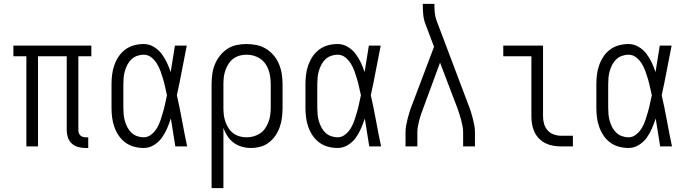

<svg xmlns="http://www.w3.org/2000/svg" viewBox="-20 -755 3540 990"><path d="M421 8Q402 8 383 3Q364 -2 350 -15Q336 -28 330 -46.5Q324 -65 324 -84V-465H176V0H116V-465H49V-520H451V-465H384V-84Q384 -76 386.5 -69Q389 -62 394 -57Q399 -52 406.5 -49.5Q414 -47 421 -47H435V8Z M721 8Q696 8 671.5 1.5Q647 -5 626.5 -20Q606 -35 592 -56Q578 -77 569.5 -101Q561 -125 558 -150Q555 -175 555 -200V-320Q555 -345 558 -370Q561 -395 569.5 -419Q578 -443 592 -464Q606 -485 626.5 -500Q647 -515 671.5 -521.5Q696 -528 721 -528Q748 -528 772 -514Q796 -500 812.5 -478.5Q829 -457 840.5 -432.5Q852 -408 860 -383Q866 -417 871 -451.5Q876 -486 882 -520H943Q930 -456 918 -391.5Q906 -327 892 -264Q907 -198 919 -132Q931 -66 945 0H884Q878 -36 872.5 -72Q867 -108 861 -144Q852 -117 841 -91.5Q830 -66 814 -44Q798 -22 773.5 -7Q749 8 721 8ZM721 -47Q743 -47 761 -62Q779 -77 790 -96Q801 -115 808 -136Q815 -157 821 -178Q827 -199 831.5 -220.5Q836 -242 841 -264Q836 -285 831.5 -306Q827 -327 821 -347.5Q815 -368 807.5 -388.5Q800 -409 789 -427Q778 -445 760.5 -459Q743 -473 721 -473Q704 -473 687 -467Q670 -461 657.5 -449Q645 -437 637 -421.5Q629 -406 624 -389Q619 -372 617.5 -354.5Q616 -337 616 -320V-200Q616 -183 617.5 -165.5Q619 -148 624 -131Q629 -114 637 -98.5Q645 -83 657.5 -71Q670 -59 687 -53Q704 -47 721 -47Z M1071 215V-320Q1071 -346 1074.5 -372Q1078 -398 1087.5 -422Q1097 -446 1113.5 -467Q1130 -488 1151.5 -502.5Q1173 -517 1199 -522.5Q1225 -528 1251 -528Q1277 -528 1303.5 -522.5Q1330 -517 1352.5 -503Q1375 -489 1392 -468.5Q1409 -448 1419 -423.5Q1429 -399 1433 -372.5Q1437 -346 1437 -320V-200Q1437 -175 1434 -150Q1431 -125 1423 -101.5Q1415 -78 1401 -57Q1387 -36 1367 -20.5Q1347 -5 1323 1.5Q1299 8 1274 8Q1250 8 1227 1.5Q1204 -5 1185 -19Q1166 -33 1153 -53Q1140 -73 1132 -95V215ZM1251 -47Q1270 -47 1288 -52Q1306 -57 1321.5 -67.5Q1337 -78 1347.5 -93.5Q1358 -109 1364.5 -126.5Q1371 -144 1373.5 -162.5Q1376 -181 1376 -200V-320Q1376 -339 1373.5 -357.5Q1371 -376 1365 -393.5Q1359 -411 1348 -426.5Q1337 -442 1321.5 -452.5Q1306 -463 1288 -468Q1270 -473 1251 -473Q1233 -473 1215 -468Q1197 -463 1182.5 -452Q1168 -441 1158 -425Q1148 -409 1142 -392Q1136 -375 1134 -356.5Q1132 -338 1132 -320V-200Q1132 -182 1134 -163.5Q1136 -145 1142 -128Q1148 -111 1158 -95Q1168 -79 1182.5 -68Q1197 -57 1215 -52Q1233 -47 1251 -47Z M1721 8Q1696 8 1671.5 1.5Q1647 -5 1626.5 -20Q1606 -35 1592 -56Q1578 -77 1569.5 -101Q1561 -125 1558 -150Q1555 -175 1555 -200V-320Q1555 -345 1558 -370Q1561 -395 1569.5 -419Q1578 -443 1592 -464Q1606 -485 1626.5 -500Q1647 -515 1671.5 -521.5Q1696 -528 1721 -528Q1748 -528 1772 -514Q1796 -500 1812.5 -478.5Q1829 -457 1840.5 -432.5Q1852 -408 1860 -383Q1866 -417 1871 -451.5Q1876 -486 1882 -520H1943Q1930 -456 1918 -391.5Q1906 -327 1892 -264Q1907 -198 1919 -132Q1931 -66 1945 0H1884Q1878 -36 1872.5 -72Q1867 -108 1861 -144Q1852 -117 1841 -91.5Q1830 -66 1814 -44Q1798 -22 1773.5 -7Q1749 8 1721 8ZM1721 -47Q1743 -47 1761 -62Q1779 -77 1790 -96Q1801 -115 1808 -136Q1815 -157 1821 -178Q1827 -199 1831.5 -220.5Q1836 -242 1841 -264Q1836 -285 1831.5 -306Q1827 -327 1821 -347.5Q1815 -368 1807.5 -388.5Q1800 -409 1789 -427Q1778 -445 1760.5 -459Q1743 -473 1721 -473Q1704 -473 1687 -467Q1670 -461 1657.5 -449Q1645 -437 1637 -421.5Q1629 -406 1624 -389Q1619 -372 1617.5 -354.5Q1616 -337 1616 -320V-200Q1616 -183 1617.5 -165.5Q1619 -148 1624 -131Q1629 -114 1637 -98.5Q1645 -83 1657.5 -71Q1670 -59 1687 -53Q1704 -47 1721 -47Z M2071 0V-74Q2071 -92 2074.5 -110Q2078 -128 2082.5 -145.5Q2087 -163 2092.5 -180.5Q2098 -198 2105 -215L2218 -514L2174 -630Q2165 -653 2162.5 -678Q2160 -703 2160 -728V-735H2220V-728Q2220 -708 2222 -688Q2224 -668 2231 -649L2395 -215Q2402 -198 2407.5 -180.5Q2413 -163 2417.5 -145.5Q2422 -128 2425.5 -110Q2429 -92 2429 -74V0H2368V-74Q2368 -89 2365 -104.5Q2362 -120 2358 -135.5Q2354 -151 2349 -166Q2344 -181 2339 -196L2249 -432L2162 -196Q2156 -181 2151 -166Q2146 -151 2142 -136Q2138 -121 2135 -105Q2132 -89 2132 -74V0Z M2874 0Q2854 0 2833 -3.5Q2812 -7 2793.5 -16Q2775 -25 2760 -40Q2745 -55 2736 -74Q2727 -93 2723.5 -113.5Q2720 -134 2720 -155V-465H2575V-520H2780V-155Q2780 -135 2785.5 -116Q2791 -97 2804 -82.5Q2817 -68 2836 -61.5Q2855 -55 2874 -55H2934V0Z M3221 8Q3196 8 3171.5 1.5Q3147 -5 3126.5 -20Q3106 -35 3092 -56Q3078 -77 3069.5 -101Q3061 -125 3058 -150Q3055 -175 3055 -200V-320Q3055 -345 3058 -370Q3061 -395 3069.5 -419Q3078 -443 3092 -464Q3106 -485 3126.5 -500Q3147 -515 3171.5 -521.5Q3196 -528 3221 -528Q3248 -528 3272 -514Q3296 -500 3312.5 -478.5Q3329 -457 3340.5 -432.5Q3352 -408 3360 -383Q3366 -417 3371 -451.5Q3376 -486 3382 -520H3443Q3430 -456 3418 -391.5Q3406 -327 3392 -264Q3407 -198 3419 -132Q3431 -66 3445 0H3384Q3378 -36 3372.5 -72Q3367 -108 3361 -144Q3352 -117 3341 -91.5Q3330 -66 3314 -44Q3298 -22 3273.5 -7Q3249 8 3221 8ZM3221 -47Q3243 -47 3261 -62Q3279 -77 3290 -96Q3301 -115 3308 -136Q3315 -157 3321 -178Q3327 -199 3331.5 -220.5Q3336 -242 3341 -264Q3336 -285 3331.5 -306Q3327 -327 3321 -347.5Q3315 -368 3307.5 -388.5Q3300 -409 3289 -427Q3278 -445 3260.5 -459Q3243 -473 3221 -473Q3204 -473 3187 -467Q3170 -461 3157.5 -449Q3145 -437 3137 -421.5Q3129 -406 3124 -389Q3119 -372 3117.5 -354.5Q3116 -337 3116 -320V-200Q3116 -183 3117.5 -165.5Q3119 -148 3124 -131Q3129 -114 3137 -98.5Q3145 -83 3157.5 -71Q3170 -59 3187 -53Q3204 -47 3221 -47Z"/></svg>

Font: Iosevka Curly Slab Light
Style: Regular
Weight: 300
Monospace: yes
Designer: Belleve Invis
Foundry: Belleve Invis
Version: Version 22.1.2; ttfautohint (v1.8.4)